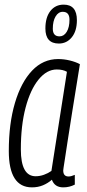

<svg xmlns="http://www.w3.org/2000/svg" viewBox="-20 -799 375 829"><path d="M253 10Q216 10 204 -23Q187 -8 165.5 1Q144 10 118 10Q18 10 18 -147Q18 -265 44.5 -354.5Q71 -444 118.5 -494Q166 -544 231 -544Q256 -544 281 -538Q306 -532 325 -522Q305 -399 292 -317.5Q279 -236 271.5 -186.5Q264 -137 260 -111Q256 -85 254.5 -75.5Q253 -66 253 -63Q253 -37 276 -37Q287 -37 303 -44V-2Q280 10 253 10ZM202 -61 269 -489Q252 -499 225 -499Q182 -499 146.5 -455.5Q111 -412 90.5 -334.5Q70 -257 70 -154Q70 -38 134 -38Q152 -38 170 -44.5Q188 -51 202 -61ZM234 -611Q176 -611 176 -676Q176 -724 197.5 -751.5Q219 -779 255 -779Q312 -779 312 -712Q312 -665 290 -638Q268 -611 234 -611ZM237 -642Q256 -642 268 -661.5Q280 -681 280 -714Q280 -748 251 -748Q232 -748 220 -728Q208 -708 208 -675Q208 -642 237 -642Z"/></svg>

Font: Georama Condensed Light
Style: Italic
Weight: 300
Width: 3
Italic angle: -9°
Designer: Jean-Baptiste Levee
Foundry: Production Type
Version: Version 1.000